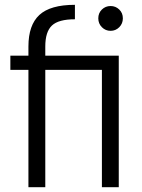

<svg xmlns="http://www.w3.org/2000/svg" viewBox="-20 -777 588 797"><path d="M168 -546H473V0H403V-487H168V0H98V-487H23V-546H98V-584Q98 -673 143.5 -715Q189 -757 291 -757V-697Q223 -697 195.5 -671Q168 -645 168 -584ZM439 -752Q460 -752 475 -737.5Q490 -723 490 -701Q490 -679 475 -664Q460 -649 439 -649Q418 -649 403 -664Q388 -679 388 -701Q388 -723 403 -737.5Q418 -752 439 -752Z"/></svg>

Font: Fz Poppins Light
Style: Regular
Weight: 300
Designer: Ninad Kale (Devanagari), Jonny Pinhorn (Latin)
Foundry: Indian Type Foundry
Version: Vit hóa bi Vntype.Com & FontZin.Com